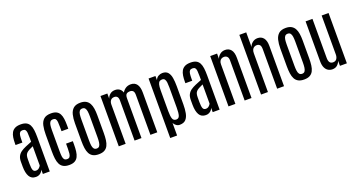

<svg xmlns="http://www.w3.org/2000/svg" viewBox="-53 -1681 4880 2626"><g transform="rotate(-20 2387.0 -368.0)"><path d="M180.7 6.3C199.9 6.3 216.3 2.6 230 -4.9C243.7 -12.4 254.7 -21.6 263.2 -32.5C271.6 -43.4 277.3 -53.7 280.3 -63.5V0H380.9V-498.5C380.9 -537.9 378.9 -572.7 375 -602.8C371.1 -632.9 363.7 -658.2 352.8 -678.7C341.9 -699.2 326.3 -714.8 305.9 -725.3C285.6 -735.9 258.8 -741.2 225.6 -741.2C190.8 -741.2 162.7 -735.6 141.4 -724.4C120 -713.1 103.8 -697.6 92.8 -677.7C81.7 -657.9 74.2 -634.5 70.3 -607.7C66.4 -580.8 64.5 -551.8 64.5 -520.5V-499.5H164.1V-524.9C164.1 -556.2 165.4 -581.5 168 -601.1C170.6 -620.6 176.2 -634.9 184.8 -644C193.4 -653.2 206.4 -657.7 223.6 -657.7C241.2 -657.7 254 -653.2 262 -644C269.9 -634.9 274.9 -620.7 276.9 -601.3C278.8 -581.9 279.8 -556.6 279.8 -525.4V-468.8C247.2 -455.7 217.3 -443.4 189.9 -431.9C162.6 -420.3 138.8 -407.4 118.7 -393.1C98.5 -378.7 82.8 -360.9 71.8 -339.6C60.7 -318.3 55.2 -291.5 55.2 -259.3V-188C55.5 -127.1 65.4 -79.5 85 -45.2C104.5 -10.8 136.4 6.3 180.7 6.3ZM209 -74.7C188.2 -74.7 174.2 -83.7 167 -101.8C159.8 -119.9 156.2 -149.6 156.2 -190.9V-258.8C156.2 -279.6 158 -296.9 161.6 -310.5C165.2 -324.2 171.5 -335.9 180.4 -345.7C189.4 -355.5 201.9 -364.8 218 -373.8C234.1 -382.7 254.7 -392.7 279.8 -403.8V-125C275.6 -113.9 267.1 -102.8 254.4 -91.6C241.7 -80.3 226.6 -74.7 209 -74.7Z M664.6 8.8C698.1 8.8 725.1 2.9 745.6 -8.8C766.1 -20.5 781.7 -37.1 792.2 -58.6C802.8 -80.1 809.9 -105.6 813.5 -135.3C817.1 -164.9 818.8 -197.8 818.8 -233.9V-281.2H720.2V-210.4C720.2 -182.8 719.1 -158.9 716.8 -138.9C714.5 -118.9 709.4 -103.6 701.4 -93C693.4 -82.4 680.7 -77.1 663.1 -77.1C644.9 -77.1 631.3 -82.1 622.6 -92C613.8 -102 608.1 -116.9 605.5 -137C602.9 -157 601.6 -182.1 601.6 -212.4V-523.9C601.6 -550.9 603.1 -574.3 606.2 -594C609.3 -613.7 615.4 -628.8 624.5 -639.4C633.6 -650 647.5 -655.3 666 -655.3C683.6 -655.3 696.1 -650.4 703.6 -640.6C711.1 -630.9 715.7 -616.5 717.5 -597.4C719.3 -578.4 720.2 -554.9 720.2 -526.9V-462.4H818.8V-513.2C818.8 -547.4 817 -578.5 813.2 -606.4C809.5 -634.4 802.3 -658.5 791.7 -678.7C781.2 -698.9 765.9 -714.4 745.8 -725.1C725.8 -735.8 699.5 -741.2 667 -741.2C620.1 -741.2 584.8 -730.6 561 -709.5C537.3 -688.3 521.3 -659 513.2 -621.6C505 -584.1 501 -541 501 -492.2V-247.1C501 -208.7 502.9 -173.7 506.8 -142.3C510.7 -110.9 518.3 -83.9 529.5 -61.3C540.8 -38.7 557.2 -21.3 578.9 -9.3C600.5 2.8 629.1 8.8 664.6 8.8Z M1093.3 8.8C1128.1 8.8 1156.2 2.8 1177.5 -9.3C1198.8 -21.3 1215.1 -38.5 1226.3 -60.8C1237.5 -83.1 1245.1 -109.5 1249 -140.1C1252.9 -170.7 1254.9 -204.8 1254.9 -242.2V-501.5C1254.9 -536 1252.7 -567.8 1248.3 -596.9C1243.9 -626.1 1235.8 -651.4 1224.1 -673.1C1212.4 -694.7 1196 -711.5 1174.8 -723.4C1153.6 -735.3 1126.5 -741.2 1093.3 -741.2C1049 -741.2 1015.1 -730.8 991.5 -710C967.9 -689.1 951.7 -660.6 942.9 -624.5C934.1 -588.4 929.7 -547.4 929.7 -501.5V-242.2C929.7 -204.1 931.8 -169.7 936 -138.9C940.3 -108.2 948.2 -81.8 959.7 -59.8C971.3 -37.8 987.8 -20.9 1009.3 -9C1030.8 2.8 1058.8 8.8 1093.3 8.8ZM1093.3 -74.7C1075 -74.7 1061.4 -80.6 1052.2 -92.3C1043.1 -104 1037.2 -120.4 1034.4 -141.4C1031.7 -162.4 1030.3 -186.7 1030.3 -214.4V-521.5C1030.3 -548.8 1031.7 -572.7 1034.4 -593C1037.2 -613.4 1043.1 -629.2 1052.2 -640.6C1061.4 -652 1075 -657.7 1093.3 -657.7C1110.5 -657.7 1123.5 -652 1132.3 -640.6C1141.1 -629.2 1147 -613.4 1149.9 -593C1152.8 -572.7 1154.3 -548.8 1154.3 -521.5V-214.4C1154.3 -186.7 1152.8 -162.4 1149.9 -141.4C1147 -120.4 1141.2 -104 1132.6 -92.3C1123.9 -80.6 1110.8 -74.7 1093.3 -74.7Z M1385.3 0H1485.4V-570.3C1485.4 -596.4 1491.5 -617 1503.7 -632.3C1515.9 -647.6 1533.9 -655.3 1557.6 -655.3C1575.8 -655.3 1590 -649.5 1600.1 -637.9C1610.2 -626.4 1615.2 -607.6 1615.2 -581.5V0H1715.8V-578.1C1715.8 -607.1 1721.4 -627.2 1732.7 -638.4C1743.9 -649.7 1762 -655.3 1787.1 -655.3C1804.7 -655.3 1818.8 -649.8 1829.6 -638.9C1840.3 -628 1845.7 -608.7 1845.7 -581.1V0H1945.8V-578.1C1945.8 -632.2 1935.7 -672.9 1915.5 -700.4C1895.3 -727.9 1865.9 -741.7 1827.1 -741.7C1798.8 -741.7 1774.1 -734.9 1752.9 -721.2C1731.8 -707.5 1715.2 -689.6 1703.1 -667.5C1694 -693.5 1680.5 -712.4 1662.6 -724.1C1644.7 -735.8 1623.7 -741.7 1599.6 -741.7C1569.3 -741.7 1544.4 -733.2 1524.7 -716.3C1505 -699.4 1491.9 -679.4 1485.4 -656.2V-732.4H1385.3Z M2085.4 133.8H2185.5V-48.8C2193.4 -33.5 2204.8 -20.1 2220 -8.5C2235.1 3 2252.1 8.8 2271 8.8C2310.7 8.8 2340.6 -2.1 2360.6 -23.9C2380.6 -45.7 2394.1 -75.3 2401.1 -112.5C2408.1 -149.8 2411.6 -191.6 2411.6 -237.8V-502.9C2411.6 -547.9 2408.6 -588.1 2402.6 -623.5C2396.6 -659 2384.6 -687.1 2366.7 -707.8C2348.8 -728.4 2322.3 -738.8 2287.1 -738.8C2267.3 -738.8 2247.8 -733.6 2228.8 -723.1C2209.7 -712.7 2195.3 -695.5 2185.5 -671.4V-732.4H2085.4ZM2251.5 -75.2C2224.1 -75.2 2206.3 -87.2 2198 -111.3C2189.7 -135.4 2185.5 -171.7 2185.5 -220.2V-520.5C2185.5 -559.6 2188.3 -588.9 2193.8 -608.4C2199.4 -627.9 2207.2 -641 2217.3 -647.5C2227.4 -654 2239.4 -657.2 2253.4 -657.2C2271 -657.2 2283.9 -651.4 2292 -639.9C2300.1 -628.3 2305.3 -612.3 2307.6 -591.8C2309.9 -571.3 2311 -547.5 2311 -520.5V-224.1C2311 -173 2307.1 -135.5 2299.3 -111.6C2291.5 -87.6 2275.6 -75.5 2251.5 -75.2Z M2652.8 6.3C2672 6.3 2688.5 2.6 2702.1 -4.9C2715.8 -12.4 2726.9 -21.6 2735.4 -32.5C2743.8 -43.4 2749.5 -53.7 2752.4 -63.5V0H2853V-498.5C2853 -537.9 2851.1 -572.7 2847.2 -602.8C2843.3 -632.9 2835.9 -658.2 2825 -678.7C2814 -699.2 2798.4 -714.8 2778.1 -725.3C2757.7 -735.9 2731 -741.2 2697.8 -741.2C2662.9 -741.2 2634.8 -735.6 2613.5 -724.4C2592.2 -713.1 2576 -697.6 2564.9 -677.7C2553.9 -657.9 2546.4 -634.5 2542.5 -607.7C2538.6 -580.8 2536.6 -551.8 2536.6 -520.5V-499.5H2636.2V-524.9C2636.2 -556.2 2637.5 -581.5 2640.1 -601.1C2642.7 -620.6 2648.4 -634.9 2657 -644C2665.6 -653.2 2678.5 -657.7 2695.8 -657.7C2713.4 -657.7 2726.2 -653.2 2734.1 -644C2742.1 -634.9 2747.1 -620.7 2749 -601.3C2751 -581.9 2752 -556.6 2752 -525.4V-468.8C2719.4 -455.7 2689.5 -443.4 2662.1 -431.9C2634.8 -420.3 2611 -407.4 2590.8 -393.1C2570.6 -378.7 2555 -360.9 2543.9 -339.6C2532.9 -318.3 2527.3 -291.5 2527.3 -259.3V-188C2527.7 -127.1 2537.6 -79.5 2557.1 -45.2C2576.7 -10.8 2608.6 6.3 2652.8 6.3ZM2681.2 -74.7C2660.3 -74.7 2646.3 -83.7 2639.2 -101.8C2632 -119.9 2628.4 -149.6 2628.4 -190.9V-258.8C2628.4 -279.6 2630.2 -296.9 2633.8 -310.5C2637.4 -324.2 2643.6 -335.9 2652.6 -345.7C2661.5 -355.5 2674.1 -364.8 2690.2 -373.8C2706.3 -382.7 2726.9 -392.7 2752 -403.8V-125C2747.7 -113.9 2739.3 -102.8 2726.6 -91.6C2713.9 -80.3 2698.7 -74.7 2681.2 -74.7Z M2982.4 0H3082.5V-573.7C3082.5 -593.3 3085.7 -609.2 3092 -621.6C3098.4 -634 3107.1 -643.1 3118.2 -648.9C3129.2 -654.8 3141.4 -657.7 3154.8 -657.7C3173 -657.7 3188 -651.9 3199.7 -640.1C3211.4 -628.4 3217.3 -609.5 3217.3 -583.5V0H3317.4V-584C3317.4 -637 3307.1 -676.6 3286.6 -702.6C3266.1 -728.7 3237.5 -741.7 3200.7 -741.7C3171.1 -741.7 3145.6 -732.9 3124.3 -715.3C3102.9 -697.8 3089 -677.6 3082.5 -654.8V-732.4H2982.4Z M3456.1 0H3556.2V-563.5C3556.2 -585 3559.5 -602.5 3566.2 -616C3572.8 -629.5 3581.9 -639.4 3593.3 -645.8C3604.7 -652.1 3617 -655.3 3630.4 -655.3C3648.6 -655.3 3663.2 -649.5 3674.1 -637.9C3685 -626.4 3690.4 -605.6 3690.4 -575.7V0H3790.5V-584C3790.5 -637 3780.1 -676.6 3759.3 -702.6C3738.4 -728.7 3709.6 -741.7 3672.9 -741.7C3643.6 -741.7 3618.4 -732.9 3597.4 -715.3C3576.4 -697.8 3562.7 -677.6 3556.2 -654.8V-868.7H3456.1Z M4082.5 8.8C4117.4 8.8 4145.4 2.8 4166.7 -9.3C4188.1 -21.3 4204.3 -38.5 4215.6 -60.8C4226.8 -83.1 4234.4 -109.5 4238.3 -140.1C4242.2 -170.7 4244.1 -204.8 4244.1 -242.2V-501.5C4244.1 -536 4241.9 -567.8 4237.5 -596.9C4233.2 -626.1 4225.1 -651.4 4213.4 -673.1C4201.7 -694.7 4185.2 -711.5 4164.1 -723.4C4142.9 -735.3 4115.7 -741.2 4082.5 -741.2C4038.2 -741.2 4004.3 -730.8 3980.7 -710C3957.1 -689.1 3940.9 -660.6 3932.1 -624.5C3923.3 -588.4 3918.9 -547.4 3918.9 -501.5V-242.2C3918.9 -204.1 3921.1 -169.7 3925.3 -138.9C3929.5 -108.2 3937.4 -81.8 3949 -59.8C3960.5 -37.8 3977.1 -20.9 3998.5 -9C4020 2.8 4048 8.8 4082.5 8.8ZM4082.5 -74.7C4064.3 -74.7 4050.6 -80.6 4041.5 -92.3C4032.4 -104 4026.4 -120.4 4023.7 -141.4C4020.9 -162.4 4019.5 -186.7 4019.5 -214.4V-521.5C4019.5 -548.8 4020.9 -572.7 4023.7 -593C4026.4 -613.4 4032.4 -629.2 4041.5 -640.6C4050.6 -652 4064.3 -657.7 4082.5 -657.7C4099.8 -657.7 4112.8 -652 4121.6 -640.6C4130.4 -629.2 4136.2 -613.4 4139.2 -593C4142.1 -572.7 4143.6 -548.8 4143.6 -521.5V-214.4C4143.6 -186.7 4142.1 -162.4 4139.2 -141.4C4136.2 -120.4 4130.5 -104 4121.8 -92.3C4113.2 -80.6 4100.1 -74.7 4082.5 -74.7Z M4493.2 9.8C4523.1 9.8 4547.4 1.4 4565.9 -15.4C4584.5 -32.1 4597.3 -51.9 4604.5 -74.7V0H4705.1V-732.4H4604.5V-166C4604.5 -140.3 4598.7 -119.1 4587.2 -102.3C4575.6 -85.5 4557.8 -77.1 4533.7 -77.1C4511.9 -77.1 4495.9 -84.5 4485.8 -99.1C4475.7 -113.8 4470.7 -135.3 4470.7 -163.6V-732.4H4370.6V-152.3C4370.6 -113.6 4376.3 -82.3 4387.7 -58.3C4399.1 -34.4 4414.1 -17.1 4432.6 -6.3C4451.2 4.4 4471.4 9.8 4493.2 9.8Z"/></g></svg>

Font: Antonio
Style: Regular
Weight: 400
Designer: Vernon Adams
Foundry: Vernon Adams
Version: Version 1.002